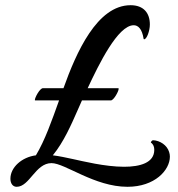

<svg xmlns="http://www.w3.org/2000/svg" viewBox="-20 -709 683 738"><path d="M630 -125C622 -151 595 -169 568 -170C565 -170 560 -164 560 -162C560 -161 560 -161 560 -161C570 -154 573 -144 573 -133C573 -83 518 -68 457 -68C383 -68 296 -90 263 -97C235 -103 208 -109 183 -112C225 -163 254 -230 280 -289L295 -323H406C417 -323 436 -358 436 -367C436 -369 436 -370 435 -370H317C360 -462 433 -612 494 -612C511 -612 526 -598 532 -560C532 -559 533 -558 534 -558C544 -558 556 -590 556 -615C556 -659 532 -689 482 -689C353 -689 273 -507 224 -370H145C133 -370 114 -334 114 -325C114 -324 114 -323 115 -323H207C179 -245 153 -170 118 -112C64 -105 20 -66 20 -22C20 -4 29 9 44 9C94 9 116 -82 178 -82C230 -82 343 9 470 9C575 9 633 -55 633 -107C633 -113 632 -119 630 -125Z"/></svg>

Font: Playball
Style: Regular
Weight: 400
Designer: Robert E. Leuschke
Foundry: Robert E. Leuschke
Version: Version 1.001